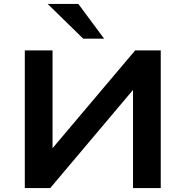

<svg xmlns="http://www.w3.org/2000/svg" viewBox="-20 -963 950 983"><path d="M107 0V-705H249V-202H247L672 -705H803V0H661V-505H663L237 0ZM406 -765 224 -943H381L513 -765Z"/></svg>

Font: Nunito Sans 7pt SemiExpanded
Style: Bold
Weight: 700
Width: 6
Designer: Vernon Adams
Foundry: Vernon Adams
Version: Version 3.101;gftools[0.9.27]